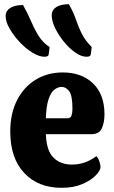

<svg xmlns="http://www.w3.org/2000/svg" viewBox="-20 -888 545 917"><path d="M274 9Q162 9 95.5 -62Q29 -133 29 -260Q29 -347 62 -410.5Q95 -474 151.5 -508Q208 -542 280 -542Q370 -542 424.5 -489.5Q479 -437 479 -342Q479 -304 466.5 -275.5Q454 -247 415 -247H199Q202 -168 235.5 -135Q269 -102 323 -102Q357 -102 386 -112.5Q415 -123 440 -142Q449 -134 454.5 -117.5Q460 -101 460 -90Q460 -74 437.5 -50.5Q415 -27 373.5 -9Q332 9 274 9ZM199 -323H300Q317 -323 321.5 -336Q326 -349 326 -368Q326 -432 310.5 -452.5Q295 -473 274 -473Q257 -473 240 -460Q223 -447 212 -414.5Q201 -382 199 -323ZM393 -617Q368 -617 339 -637.5Q310 -658 284.5 -689.5Q259 -721 243 -754.5Q227 -788 227 -815Q227 -840 248.5 -854Q270 -868 309 -868Q332 -827 343.5 -792.5Q355 -758 370.5 -727Q386 -696 418 -663Q415 -638 413.5 -627.5Q412 -617 393 -617ZM192 -617Q167 -617 135 -636.5Q103 -656 74 -687Q45 -718 26 -751Q7 -784 7 -811Q7 -836 29 -850Q51 -864 90 -864Q113 -823 129.5 -784.5Q146 -746 165.5 -715Q185 -684 217 -663Q214 -638 212.5 -627.5Q211 -617 192 -617Z"/></svg>

Font: Calistoga
Style: Regular
Weight: 400
Designer: Yvonne Schuttler, Eben Sorkin
Foundry: www.sorkintype.com
Version: Version 1.010; ttfautohint (v1.8.4.7-5d5b)